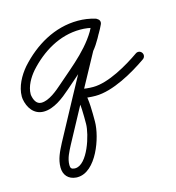

<svg xmlns="http://www.w3.org/2000/svg" viewBox="-101 -347 671 731"><g transform="rotate(-15 235.0 18.5)"><path d="M337.9 -258.8C337.9 -258.8 337.9 -258.8 337.9 -258.8C315.2 -265.4 294.4 -268.6 270.5 -268.6C178.2 -268.6 97.3 -219.9 37 -152.7C37 -152.7 36.9 -152.6 36.8 -152.5C36.8 -152.5 36.7 -152.4 36.7 -152.4C11.6 -123.1 -10 -84.2 -10 -44.8C-10 -41.6 -9.8 -38.4 -9.3 -35.2C-3.6 -0.2 17.6 32.1 56.6 32.1C97 32.1 136.9 0.4 165.6 -24.9C236.7 -87.6 311.5 -144 351.9 -232.7C356.6 -243 351.4 -251.9 343.8 -255.7C336.1 -259.5 326 -258.2 320.6 -248.3C305.2 -219.8 290.8 -188 269.7 -163.4C269.7 -163.3 269.2 -162.6 268.7 -161.9C268.2 -161.2 267.7 -160.4 267.6 -160.4C208.6 -52.2 149.8 56.1 91.6 164.7C91.6 164.7 91.5 164.8 91.5 164.9C91.4 165 91.4 165.1 91.4 165.1C76.8 193.7 62.5 220.8 62.5 254.1C62.5 284 80.5 304.3 110.7 306.5C112.4 306.6 114 306.6 115.7 306.6C190.2 306.6 234.5 180.7 234.5 119C234.5 80.1 234.8 35.3 224.9 -2.4C223.5 -7.7 215.7 -2.9 209.6 3.5C203.5 10 199.1 18 204.5 19.1C224 23.2 242.5 25.2 262.6 25.2C330.6 25.2 417.3 -24.4 472 -62.7C480 -68.2 481.9 -79.1 476.3 -87C470.8 -95 459.9 -96.9 452 -91.3C403.7 -57.5 322.6 -9.8 262.6 -9.8C244.9 -9.8 228.7 -11.6 211.5 -15.1C206.1 -16.3 200.3 -13.5 196.2 -9.2C192.1 -4.9 189.7 1.1 191.1 6.4C200.1 41.2 199.5 83.2 199.5 119C199.5 158.9 165.7 271.6 115.7 271.6C114.9 271.6 114.1 271.6 113.3 271.5C101.3 270.7 97.5 265.8 97.5 254.1C97.5 227 110.7 204.3 122.6 180.9C122.6 180.9 122.6 181 122.5 181.1C122.5 181.2 122.4 181.3 122.4 181.3C180.6 72.7 239.4 -35.5 298.4 -143.6C298.4 -143.7 297.9 -142.9 297.3 -142.1C296.8 -141.3 296.2 -140.6 296.3 -140.6C319.1 -167.3 334.7 -200.9 351.4 -231.7C356.8 -241.6 351.3 -250.6 343.3 -254.6C335.3 -258.6 324.7 -257.5 320.1 -247.3C282 -163.7 209.5 -110.3 142.4 -51.1C121.4 -32.6 86.9 -2.9 56.6 -2.9C36.1 -2.9 28.1 -23.6 25.3 -40.8C25.1 -42.1 25 -43.5 25 -44.8C25 -75.6 43.8 -106.9 63.3 -129.6C63.3 -129.6 63.2 -129.5 63.2 -129.5C63.1 -129.4 63 -129.3 63 -129.3C116.6 -189 188.3 -233.6 270.5 -233.6C291.1 -233.6 308.6 -230.9 328.1 -225.2C337.4 -222.5 347.1 -227.8 349.8 -237.1C352.5 -246.4 347.2 -256.1 337.9 -258.8Z"/></g></svg>

Font: FRB American Cursive Guidelines
Style: Italic
Weight: 400
Italic angle: -25°
Version: Version 2.0;Modular Font Editor K font №1